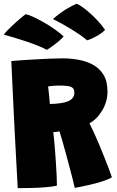

<svg xmlns="http://www.w3.org/2000/svg" viewBox="-42 -970 609 1002"><path d="M50.5 12Q47.5 -44.5 43 -126Q38.5 -207.5 33.8 -300.2Q29 -393 24.8 -484.5Q20.5 -576 17 -651.5Q38 -653.5 71.8 -655.8Q105.5 -658 144.8 -660.2Q184 -662.5 221.5 -664Q259 -665.5 287 -665.5Q326.5 -665.5 367.2 -658.2Q408 -651 442.5 -632.5Q477 -614 498 -580Q519 -546 519 -492Q519 -440.5 491.8 -394.2Q464.5 -348 425 -326.5Q436.5 -304 450.2 -273.8Q464 -243.5 477.8 -210.2Q491.5 -177 504.2 -145Q517 -113 527 -86.8Q537 -60.5 542 -44.5Q523.5 -33.5 493 -23.8Q462.5 -14 430.5 -6.5Q398.5 1 375.2 5.5Q352 10 348 10.5Q345 -4 337.5 -34Q330 -64 320 -101.2Q310 -138.5 300 -175.2Q290 -212 281.5 -241.5Q273 -271 268.5 -284.5Q262 -283.5 257.2 -282.5Q252.5 -281.5 247.8 -281.2Q243 -281 236 -280.5Q238 -266.5 240.5 -240.2Q243 -214 245.5 -181Q248 -148 250.2 -113.8Q252.5 -79.5 253.8 -49.8Q255 -20 255 -1Q230 4.5 194.8 7.2Q159.5 10 121.8 11Q84 12 50.5 12ZM218 -427.5Q229.5 -427.5 242.2 -428.2Q255 -429 274 -431.5Q296 -434.5 312.2 -441Q328.5 -447.5 337.2 -458.8Q346 -470 346 -486Q346 -504 336.5 -511.8Q327 -519.5 309 -521.5Q291 -523.5 265 -523.5Q257 -523.5 248.8 -523Q240.5 -522.5 233 -521.8Q225.5 -521 219.2 -520.2Q213 -519.5 209 -519Q210 -510.5 211 -501Q212 -491.5 213.2 -481.5Q214.5 -471.5 215.2 -461.8Q216 -452 216.8 -443.2Q217.5 -434.5 218 -427.5ZM91.5 -896Q103 -894.5 127.2 -883.8Q151.5 -873 181.5 -856.2Q211.5 -839.5 240.2 -819.5Q269 -799.5 290 -780Q282 -769.5 263.5 -754Q245 -738.5 227 -725.8Q209 -713 202 -710Q185.5 -719.5 157.5 -730.8Q129.5 -742 97 -753Q64.5 -764 33.2 -773.5Q2 -783 -22 -789Q-18.5 -795.5 -1.8 -812.8Q15 -830 39.8 -852.5Q64.5 -875 91.5 -896ZM357.5 -950.5Q368.5 -947 387 -934Q405.5 -921 427 -902Q448.5 -883 469.5 -860.2Q490.5 -837.5 506.5 -814Q492.5 -799.5 473 -787.8Q453.5 -776 436.5 -768.5Q419.5 -761 412 -759.5Q398 -772.5 376.8 -787.2Q355.5 -802 331 -817Q306.5 -832 281.8 -845.8Q257 -859.5 235 -870.5Q242 -879 276.2 -904Q310.5 -929 357.5 -950.5Z"/></svg>

Font: Grandstander Thin Black
Style: Regular
Weight: 900
Version: Version 1.200